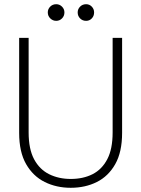

<svg xmlns="http://www.w3.org/2000/svg" viewBox="-20 -880 671 912"><path d="M316 12Q248 12 192.5 -15.5Q137 -43 104 -100.5Q71 -158 71 -249V-700H116V-251Q116 -172 142 -123.5Q168 -75 213.5 -52.5Q259 -30 316 -30Q375 -30 419.5 -52.5Q464 -75 489.5 -123.5Q515 -172 515 -251V-700H560V-249Q560 -158 527.5 -100.5Q495 -43 440 -15.5Q385 12 316 12ZM247 -781Q231 -781 219 -792.5Q207 -804 207 -821Q207 -837 218.5 -848.5Q230 -860 247 -860Q263 -860 274.5 -848.5Q286 -837 286 -821Q286 -804 274.5 -792.5Q263 -781 247 -781ZM389 -781Q372 -781 360.5 -792.5Q349 -804 349 -821Q349 -837 360.5 -848.5Q372 -860 389 -860Q405 -860 416 -848.5Q427 -837 427 -821Q427 -804 416 -792.5Q405 -781 389 -781Z"/></svg>

Font: DM Sans 9pt ExtraLight
Style: Regular
Weight: 250
Version: Version 4.004;gftools[0.9.30]